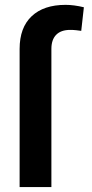

<svg xmlns="http://www.w3.org/2000/svg" viewBox="-20 -759 375 779"><path d="M59.6 0V-560.5Q59.6 -647 108.4 -693.1Q157.2 -739.3 246.1 -739.3Q279.8 -739.3 320.3 -729.5L309.6 -633.8Q299.3 -635.3 288.3 -636.5Q277.3 -637.7 264.6 -637.7Q227.5 -637.7 208 -617.9Q188.5 -598.1 188.5 -560.5V0Z"/></svg>

Font: Pretendard Std SemiBold
Style: Regular
Weight: 600
Designer: Base glyphs from Inter by Rasmus Andersson; Hangeul glyphs from Noto Sans CJK(Source Han Sans) by Jang Soo-young and Kan
Foundry: Kil Hyung-jin
Version: Version 1.309